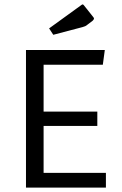

<svg xmlns="http://www.w3.org/2000/svg" viewBox="-20 -852 554 872"><path d="M178 -67H461V0H98V-625H456L447 -558H178V-345H422V-280H178ZM203 -723 348 -828Q353 -832 355 -832Q358 -832 361 -828L400 -779Q407 -771 407 -768Q407 -764 401 -758L376 -739Q368 -732 355 -729L222 -694Z"/></svg>

Font: Changa Light
Style: Regular
Weight: 300
Designer: Eduardo Rodriguez Tunni
Foundry: Eduardo Rodriguez Tunni
Version: Version 2.002; ttfautohint (v1.5) -l 8 -r 50 -G 110 -x 14 -H